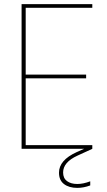

<svg xmlns="http://www.w3.org/2000/svg" viewBox="-20 -724 519 934"><path d="M429 -704V-686H105V-361H399V-343H105V-18H429V0L357 33Q287 65 287 115Q287 143 306 157Q325 171 356 171Q385 171 419 158V178Q387 190 356 190Q316 190 291.5 171.5Q267 153 267 116Q267 55 353 16L389 0H85V-704Z"/></svg>

Font: SVN-Poppins Thin
Style: Regular
Weight: 100
Designer: Ninad Kale (Devanagari), Jonny Pinhorn (Latin)
Foundry: Indian Type Foundry
Version: Version 3.002 2017